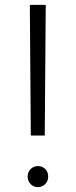

<svg xmlns="http://www.w3.org/2000/svg" viewBox="-20 -765 309 785"><path d="M102 -745H167L163 -211H106ZM135 -86Q153 -86 165 -74Q177 -62 177 -43Q177 -25 165 -12.5Q153 0 135 0Q117 0 105 -12.5Q93 -25 93 -43Q93 -61 105 -73.5Q117 -86 135 -86Z"/></svg>

Font: Evergrow Sans
Style: Light
Weight: 300
Foundry: 10Web
Version: Version 1.000